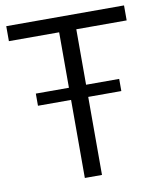

<svg xmlns="http://www.w3.org/2000/svg" viewBox="-83 -806 720 871"><g transform="rotate(-10 277.0 -370.0)"><path d="M548 -671H316V-415.5H468.5V-359.5H316V0H237V-359.5H84.5V-415.5H237V-671H5.5V-740H548Z"/></g></svg>

Font: Encode Sans Semi Condensed
Style: Regular
Weight: 400
Width: 4
Designer: Multiple Designers
Foundry: Impallari Type
Version: Version 2.000